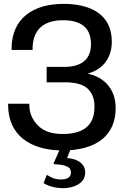

<svg xmlns="http://www.w3.org/2000/svg" viewBox="-20 -765 670 996"><path d="M422 131C422 78 374 58 328 55L344 14C478 4 580 -59 580 -205C580 -296 527 -363 438 -382V-384C517 -407 560 -467 560 -549C560 -697 440 -745 310 -745C158 -745 40 -675 40 -511V-506H149V-511C149 -613 208 -660 307 -660C404 -660 452 -618 452 -536C452 -449 393 -418 313 -418H222V-338H309C368 -339 410 -328 434 -306C458 -283 471 -252 470 -210C470 -118 417 -70 305 -70C247 -70 204 -85 175 -116C146 -146 132 -182 132 -222V-227H22V-222C22 -60 140 10 288 15L259 80C257 86 259 87 266 87C295 89 316 92 330 100C343 106 348 116 348 131C348 153 330 166 296 166C265 166 243 155 223 142L206 185C236 203 270 211 309 211C357 211 422 189 422 131Z"/></svg>

Font: Cheyenne Sans Medium
Style: Regular
Weight: 500
Designer: The Public Sans project authors (U.S. Web Design System), Libre Franklin designed by Pablo Impallari and Rodrigo Fuenzal
Foundry: The Cheyenne Sans Project Authors
Version: Version 2.007